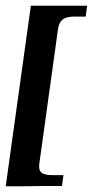

<svg xmlns="http://www.w3.org/2000/svg" viewBox="-25 -554 350 672"><path d="M113 16Q109 40 119.5 49.5Q130 59 159 59H197L192 97Q187 97 172 97Q157 97 136.5 97Q116 97 93 97.5Q70 98 50 98Q30 98 15 98Q0 98 -5 98L83 -534H280L275 -496H237Q207 -496 194 -485.5Q181 -475 178 -452Z"/></svg>

Font: Genos Thin Medium
Style: Italic
Weight: 500
Italic angle: -8°
Version: Version 1.010